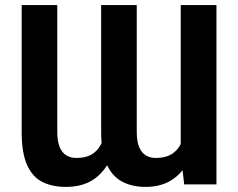

<svg xmlns="http://www.w3.org/2000/svg" viewBox="-20 -731 944 761"><path d="M696.3 -122.1V-710.9H837.9V0H710ZM713.4 -245.6 759.3 -246.6Q759.3 -172.9 736.8 -114.7Q714.4 -56.6 669.2 -23.4Q624 9.8 556.6 9.8Q503.9 9.8 464.4 -11Q424.8 -31.7 402.8 -79.8Q380.9 -127.9 380.9 -209V-710.9H522V-208Q522 -170.4 531.7 -147.7Q541.5 -125 558.3 -115Q575.2 -105 597.2 -105Q639.6 -105 665.3 -123.5Q690.9 -142.1 702.1 -173.8Q713.4 -205.6 713.4 -245.6ZM397.9 -245.6 445.3 -246.6Q445.3 -171.9 423.1 -114Q400.9 -56.2 355.7 -23.2Q310.5 9.8 241.2 9.8Q188 9.8 148.7 -9.5Q109.4 -28.8 87.6 -76.4Q65.9 -124 65.9 -209V-710.9H207V-208Q207 -170.4 216.8 -147.7Q226.6 -125 243.4 -115Q260.3 -105 282.2 -105Q325.2 -105 350.3 -123.5Q375.5 -142.1 386.7 -173.8Q397.9 -205.6 397.9 -245.6Z"/></svg>

Font: RobotoDEMO
Style: Regular
Weight: 400
Designer: Christian Robertson
Foundry: Google
Version: Version 2.136